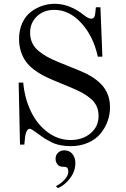

<svg xmlns="http://www.w3.org/2000/svg" viewBox="-20 -750 660 1009"><path d="M78.1 -315.9H102.1Q109.4 -233.4 142.3 -164.8Q175.3 -96.2 230.5 -55.2Q285.6 -14.2 351.1 -14.2Q413.6 -14.2 455.8 -49.3Q498 -84.5 498 -141.1Q498 -169.4 487.3 -192.4Q476.6 -215.3 455.1 -232.9Q433.6 -250.5 410.9 -262.9Q388.2 -275.4 355 -289.1L261.2 -328.1Q229.5 -341.3 205.3 -354Q181.2 -366.7 156.5 -385.7Q131.8 -404.8 116 -426.8Q100.1 -448.7 90.1 -479Q80.1 -509.3 80.1 -544.9Q80.1 -591.8 96.9 -628.7Q113.8 -665.5 141.4 -686.8Q168.9 -708 200.9 -719Q232.9 -730 267.1 -730Q347.2 -730 421.9 -669.9Q444.8 -651.9 459 -651.9Q477.1 -651.9 480 -675.8L483.9 -711.9H507.8L518.1 -452.1H494.1Q470.7 -559.6 407.2 -628.9Q343.8 -698.2 265.1 -698.2Q210 -698.2 174.1 -664.1Q138.2 -629.9 138.2 -578.1Q138.2 -548.3 149.4 -524.4Q160.6 -500.5 182.9 -482.2Q205.1 -463.9 229 -450.9Q252.9 -438 287.1 -423.8L397.9 -378.9Q433.1 -364.7 460 -348.4Q486.8 -332 510 -309.1Q533.2 -286.1 545.7 -255.1Q558.1 -224.1 558.1 -186Q558.1 -148.4 545.4 -113Q532.7 -77.6 508.3 -47.9Q483.9 -18.1 443.1 0Q402.3 18.1 351.1 18.1Q321.8 18.1 295.9 12.7Q270 7.3 248.8 -3.4Q227.5 -14.2 215.8 -21.5Q204.1 -28.8 188 -41L187.5 -41.5L187 -42H186.5L186 -42.5L185.5 -43L185.1 -43.5H184.6L183.6 -44.4Q147.5 -70.8 139.6 -72.8Q137.7 -73.2 136.2 -73.2Q126.5 -73.2 119.9 -60.1Q113.3 -46.9 111.8 -29.8L107.9 9.8H85ZM273.9 228Q300.3 215.3 319.6 193.8Q338.9 172.4 338.9 152.8Q338.9 135.3 331.1 129.9Q325.2 126 307.1 126Q291.5 126 281.7 113.3Q272 100.6 272 85Q272 64.9 285.2 52.5Q298.3 40 318.8 40Q344.7 40 360.4 59.1Q376 78.1 376 106.9Q376 149.9 348.4 186.5Q320.8 223.1 284.2 238.8Z"/></svg>

Font: Flanker Steampunk
Style: Regular
Weight: 400
Designer: Alexey Kryukov, Leonardo Di Lena
Foundry: Alexey Kryukov, Leonardo Di Lena
Version: 1.210